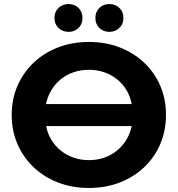

<svg xmlns="http://www.w3.org/2000/svg" viewBox="-20 -920 882 952"><path d="M421 -712Q504 -712 573.5 -685Q643 -658 694.5 -609.5Q746 -561 774.5 -495Q803 -429 803 -350Q803 -272 774.5 -205.5Q746 -139 694.5 -90.5Q643 -42 573.5 -15Q504 12 421 12Q338 12 268 -15Q198 -42 146.5 -91Q95 -140 66.5 -206Q38 -272 38 -350Q38 -428 66.5 -494Q95 -560 146.5 -609Q198 -658 268 -685Q338 -712 421 -712ZM421 -574Q381 -574 345.5 -562Q310 -550 282 -527.5Q254 -505 235 -473.5Q216 -442 208 -404H633Q626 -442 607 -473.5Q588 -505 559.5 -527.5Q531 -550 496 -562Q461 -574 421 -574ZM421 -126Q461 -126 496 -138Q531 -150 559 -172.5Q587 -195 606 -226Q625 -257 633 -295H209Q216 -257 235 -226Q254 -195 282.5 -172.5Q311 -150 346 -138Q381 -126 421 -126ZM522 -762Q493 -762 473 -781Q453 -800 453 -831Q453 -862 473 -881Q493 -900 522 -900Q551 -900 571.5 -881Q592 -862 592 -831Q592 -800 571.5 -781Q551 -762 522 -762ZM320 -762Q291 -762 270.5 -781Q250 -800 250 -831Q250 -862 270.5 -881Q291 -900 320 -900Q349 -900 369 -881Q389 -862 389 -831Q389 -800 369 -781Q349 -762 320 -762Z"/></svg>

Font: MOST Montserrat
Style: Bold
Weight: 700
Designer: Julieta Ulanovsky
Foundry: Julieta Ulanovsky
Version: Version 8.000;March 11, 2024;FontCreator 15.0.0.2926 64-bit